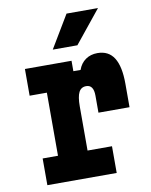

<svg xmlns="http://www.w3.org/2000/svg" viewBox="-93 -930 787 998"><g transform="rotate(-10 300.0 -430.5)"><path d="M65 -615H311V-560H349Q361 -594 387.5 -612.5Q414 -631 450 -631Q509 -631 537.5 -585.5Q566 -540 566 -449V-325H402V-415Q402 -472 363 -472Q336 -472 324 -448.5Q312 -425 312 -374V-141H441V0H75V-141H156V-474H65ZM225 -689 328 -861H494L355 -689Z"/></g></svg>

Font: Martian Mono Condensed
Style: Bold
Weight: 700
Width: 3
Designer: Roman Shamin
Foundry: Evil Martians
Version: Version 1.000